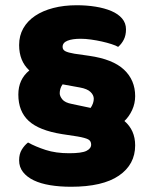

<svg xmlns="http://www.w3.org/2000/svg" viewBox="-20 -645 586 733"><path d="M496 -278Q496 -250 484.5 -225Q473 -200 455 -183Q496 -148 496 -90Q496 -17 434 25.5Q372 68 251 68Q208 68 171.5 62Q135 56 109 43.5Q83 31 68 12Q53 -7 53 -33Q53 -57 63 -73.5Q73 -90 87 -101Q116 -85 154.5 -72.5Q193 -60 244 -60Q292 -60 310 -69Q328 -78 328 -93Q328 -107 316.5 -113Q305 -119 276 -124L217 -133Q129 -147 89.5 -183.5Q50 -220 50 -284Q50 -342 92 -376Q53 -412 53 -473Q53 -509 69 -537Q85 -565 114 -584.5Q143 -604 183.5 -614.5Q224 -625 273 -625Q311 -625 345 -619.5Q379 -614 405 -603Q431 -592 446 -574.5Q461 -557 461 -533Q461 -510 452.5 -493.5Q444 -477 431 -466Q423 -471 406 -476.5Q389 -482 369 -486.5Q349 -491 327.5 -494Q306 -497 288 -497Q256 -497 237.5 -489.5Q219 -482 219 -466Q219 -455 229.5 -449.5Q240 -444 264 -440L320 -432Q411 -419 453.5 -379Q496 -339 496 -278ZM208 -289Q208 -278 218 -265.5Q228 -253 255 -248L326 -233Q338 -251 338 -268Q338 -282 325.5 -294Q313 -306 285 -311L219 -323Q213 -315 210.5 -306Q208 -297 208 -289Z"/></svg>

Font: Baloo Bhai 2 ExtraBold
Style: Regular
Weight: 800
Designer: Supriya Tembe, Noopur Datye and Ek Type
Foundry: Ek Type
Version: Version 1.640;PS 1.000;hotconv 16.6.51;makeotf.lib2.5.65220;